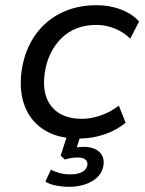

<svg xmlns="http://www.w3.org/2000/svg" viewBox="-20 -525 558 740"><path d="M283 9Q204 9 151.5 -23.5Q99 -56 76 -114.5Q53 -173 63 -250Q71 -308 95 -355Q119 -402 156.5 -435.5Q194 -469 243.5 -487Q293 -505 352 -505Q403 -505 447 -488Q491 -471 516 -442L482 -376Q457 -401 422.5 -415Q388 -429 352 -429Q310 -429 276 -416Q242 -403 216.5 -377.5Q191 -352 174.5 -318Q158 -284 152 -241Q141 -160 179.5 -113.5Q218 -67 296 -67Q331 -67 369.5 -80.5Q408 -94 438 -118L464 -52Q443 -34 414 -20Q385 -6 351.5 1.5Q318 9 283 9ZM246 195Q221 195 195.5 190Q170 185 155 175L176 129Q192 137 209.5 142Q227 147 253 147Q279 147 296.5 138Q314 129 317 110Q318 97 308.5 89.5Q299 82 280 82Q271 82 258 83.5Q245 85 230 90L214 75L244 -20H296L271 58L249 48Q261 45 275.5 43Q290 41 303 41Q326 41 344 48.5Q362 56 372 71.5Q382 87 379 111Q373 151 335.5 173Q298 195 246 195Z"/></svg>

Font: Nunito Sans 7pt
Style: Italic
Weight: 400
Italic angle: -9°
Designer: Vernon Adams
Foundry: Vernon Adams
Version: Version 3.101;gftools[0.9.27]